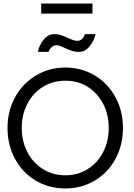

<svg xmlns="http://www.w3.org/2000/svg" viewBox="-20 -1054 760 1086"><path d="M213 -977V-1034H503V-977ZM298.5 -798Q283 -798 271.2 -786.5Q259.5 -775 254.5 -760.5H193.5Q202.5 -799 227.2 -830Q252 -861 287 -861Q320 -861 358.5 -842Q397 -823 418 -823Q434.5 -823 445.5 -834.8Q456.5 -846.5 460 -861H521Q511.5 -822.5 486.5 -791.5Q461.5 -760.5 426 -760.5Q400 -760.5 376.5 -769.8Q353 -779 333.8 -788.5Q314.5 -798 298.5 -798ZM22.5 -330.5Q22.5 -425.5 65.2 -503.8Q108 -582 183 -627Q258 -672 349.5 -672Q441.5 -672 516.2 -627Q591 -582 633.2 -503.8Q675.5 -425.5 675.5 -330.5Q675.5 -235 633.8 -156.8Q592 -78.5 517 -33.2Q442 12 349.5 12Q256 12 181 -33.2Q106 -78.5 64.2 -156.8Q22.5 -235 22.5 -330.5ZM595 -330.5Q595 -444.5 525.8 -521Q456.5 -597.5 349.5 -597.5Q279 -597.5 222.5 -562.5Q166 -527.5 134.5 -466.5Q103 -405.5 103 -330.5Q103 -255.5 134.5 -194.2Q166 -133 222.5 -97.8Q279 -62.5 349.5 -62.5Q420 -62.5 476.5 -98Q533 -133.5 564 -194.5Q595 -255.5 595 -330.5Z"/></svg>

Font: League Spartan
Style: Regular
Weight: 350
Foundry: The League of Moveable Type
Version: Version 2.002